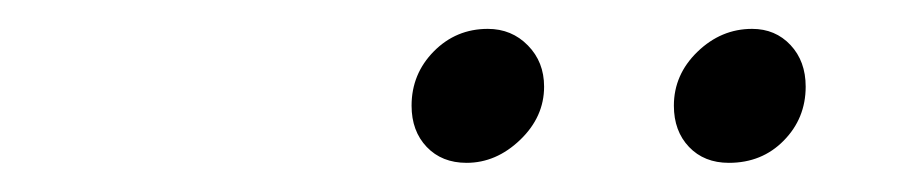

<svg xmlns="http://www.w3.org/2000/svg" viewBox="-20 -707 640 133"><path d="M303.2 -594.2Q286.1 -594.2 275.6 -605.2Q265.1 -616.2 265.1 -633.8Q265.1 -655.8 280.5 -671.4Q295.9 -687 317.9 -687Q334.5 -687 345.7 -675.5Q356.9 -664.1 356.9 -647Q356.9 -626 340.3 -610.1Q323.7 -594.2 303.2 -594.2ZM484.9 -594.2Q467.8 -594.2 457.3 -605.2Q446.8 -616.2 446.8 -633.8Q446.8 -655.3 463.1 -671.1Q479.5 -687 501 -687Q517.1 -687 527.6 -675.8Q538.1 -664.6 538.1 -647Q538.1 -625 522.9 -609.6Q507.8 -594.2 484.9 -594.2Z"/></svg>

Font: Office Code Pro D Light Italic
Style: Regular
Weight: 300
Italic angle: -9°
Designer: Nathan Rutzky & Paul D. Hunt
Foundry: Adobe Systems Incorporated
Version: Version 1.004;PS 001.004;hotconv 1.0.70;makeotf.lib2.5.58329